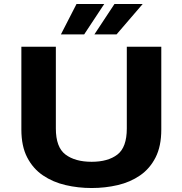

<svg xmlns="http://www.w3.org/2000/svg" viewBox="-20 -935 915 966"><path d="M441 11Q373 11 309.8 -3.8Q246.5 -18.5 196.2 -52.5Q146 -86.5 116.8 -143Q87.5 -199.5 87.5 -283V-700H261V-288.5Q261 -194 309.5 -157.5Q358 -121 441 -121Q523.5 -121 570.8 -157.5Q618 -194 618 -288.5V-700H791.5V-283Q791.5 -199.5 762.8 -143Q734 -86.5 684.8 -52.5Q635.5 -18.5 572.5 -3.8Q509.5 11 441 11ZM455 -762 556 -915H698L566.5 -762ZM286.5 -762 365 -915H504.5L403.5 -762Z"/></svg>

Font: Trispace SemiExpanded
Style: Bold
Weight: 700
Width: 6
Designer: Tyler Finck
Foundry: Etcetera Type Company
Version: Version 1.210; ttfautohint (v1.8.3)